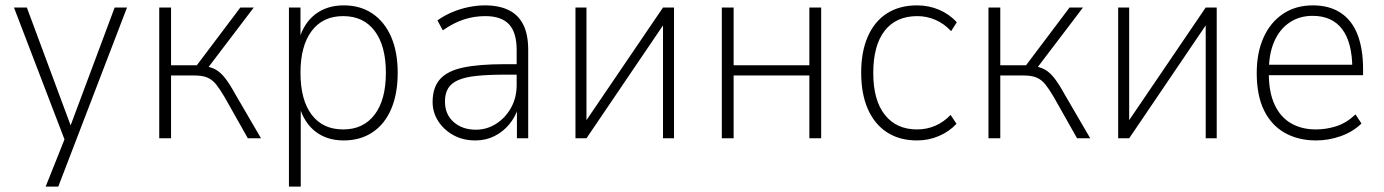

<svg xmlns="http://www.w3.org/2000/svg" viewBox="-20 -515 5153 715"><path d="M150 180 227 -13V22L32 -487H80L249 -32H237L407 -487H453L197 180Z M573 0V-487H617V-272H713L875 -487H925L751 -258L736 -270Q765 -266 783 -256Q801 -246 818 -224.5Q835 -203 857 -163L952 0H903L816 -154Q799 -183 785 -200.5Q771 -218 752.5 -226Q734 -234 702 -234H617V0Z M1056 180V-487H1099V-369H1094Q1112 -430 1155 -462.5Q1198 -495 1260 -495Q1322 -495 1367 -464.5Q1412 -434 1436.5 -378Q1461 -322 1461 -244Q1461 -166 1437 -109.5Q1413 -53 1367.5 -22.5Q1322 8 1260 8Q1198 8 1155.5 -24.5Q1113 -57 1095 -118H1100V180ZM1258 -33Q1333 -33 1375 -88Q1417 -143 1417 -244Q1417 -344 1375.5 -399.5Q1334 -455 1258 -455Q1182 -455 1140.5 -399.5Q1099 -344 1099 -244Q1099 -143 1140.5 -88Q1182 -33 1258 -33Z M1750 8Q1704 8 1668 -12Q1632 -32 1611.5 -64.5Q1591 -97 1591 -135Q1591 -189 1618.5 -220Q1646 -251 1705 -263.5Q1764 -276 1860 -276H1914V-237H1862Q1799 -237 1755.5 -232.5Q1712 -228 1686 -216.5Q1660 -205 1648.5 -185.5Q1637 -166 1637 -137Q1637 -89 1669.5 -60.5Q1702 -32 1752 -32Q1793 -32 1827.5 -54Q1862 -76 1883 -113.5Q1904 -151 1904 -198V-329Q1904 -394 1875.5 -424.5Q1847 -455 1787 -455Q1746 -455 1707.5 -442.5Q1669 -430 1629 -402L1609 -439Q1634 -457 1663.5 -469.5Q1693 -482 1724.5 -488.5Q1756 -495 1786 -495Q1838 -495 1874 -477.5Q1910 -460 1928.5 -423.5Q1947 -387 1947 -329V0H1905V-114H1910Q1899 -79 1876 -51.5Q1853 -24 1821 -8Q1789 8 1750 8Z M2123 0V-487H2164V-44H2148L2449 -487H2490V0H2449V-444H2465L2164 0Z M2668 0V-487H2712V-272H2994V-487H3038V0H2994V-234H2712V0Z M3395 8Q3330 8 3283.5 -22Q3237 -52 3212 -108.5Q3187 -165 3187 -245Q3187 -323 3212 -379.5Q3237 -436 3283.5 -465.5Q3330 -495 3395 -495Q3439 -495 3477.5 -478.5Q3516 -462 3543 -432L3522 -399Q3496 -427 3463.5 -441Q3431 -455 3396 -455Q3317 -455 3274.5 -400.5Q3232 -346 3232 -243Q3232 -142 3275 -87.5Q3318 -33 3395 -33Q3431 -33 3462.5 -46.5Q3494 -60 3520 -87L3542 -54Q3515 -25 3476.5 -8.5Q3438 8 3395 8Z M3661 0V-487H3705V-272H3801L3963 -487H4013L3839 -258L3824 -270Q3853 -266 3871 -256Q3889 -246 3906 -224.5Q3923 -203 3945 -163L4040 0H3991L3904 -154Q3887 -183 3873 -200.5Q3859 -218 3840.5 -226Q3822 -234 3790 -234H3705V0Z M4144 0V-487H4185V-44H4169L4470 -487H4511V0H4470V-444H4486L4185 0Z M4881 8Q4815 8 4765 -20Q4715 -48 4687.5 -103.5Q4660 -159 4660 -243Q4660 -319 4685.5 -375.5Q4711 -432 4758 -463.5Q4805 -495 4869 -495Q4931 -495 4973 -467Q5015 -439 5035.5 -386Q5056 -333 5056 -258V-235H4689V-274H5034L5016 -258Q5016 -356 4978.5 -406Q4941 -456 4868 -456Q4819 -456 4782 -431Q4745 -406 4725 -360Q4705 -314 4705 -248V-242Q4705 -172 4726.5 -125.5Q4748 -79 4787.5 -56Q4827 -33 4880 -33Q4919 -33 4956.5 -45Q4994 -57 5028 -89L5050 -55Q5018 -24 4973 -8Q4928 8 4881 8Z"/></svg>

Font: Nunito Sans 10pt SemiCondensed ExtraLight
Style: Regular
Weight: 250
Width: 4
Designer: Vernon Adams
Foundry: Vernon Adams
Version: Version 3.101;gftools[0.9.27]